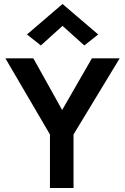

<svg xmlns="http://www.w3.org/2000/svg" viewBox="-20 -941 626 961"><path d="M7 -649H147L291 -390.5L440 -649H579L348 -268V0H230V-268ZM184.5 -713.5 115 -768.5 293 -921 471.5 -768.5 402 -713.5 293 -811.5Z"/></svg>

Font: Karla
Style: Bold
Weight: 700
Designer: Jonathan Pinhorn
Version: Version 2.004; ttfautohint (v1.8.4.7-5d5b);gftools[0.9.33]